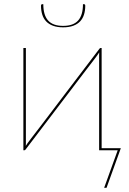

<svg xmlns="http://www.w3.org/2000/svg" viewBox="-20 -720 619 920"><path d="M382.5 -700Q385 -700 386.8 -698.2Q388.5 -696.5 388.5 -692.5Q388.5 -669 382.5 -650Q376.5 -631 363.8 -617.5Q351 -604 330.8 -596.5Q310.5 -589 282.5 -589Q254.5 -589 234.2 -596.5Q214 -604 201.2 -617.5Q188.5 -631 182.5 -650Q176.5 -669 176.5 -692.5Q176.5 -696.5 178.2 -698.2Q180 -700 182.5 -700H187.5Q187.5 -647 210.8 -621.5Q234 -596 282.5 -596Q331 -596 354.2 -621.5Q377.5 -647 377.5 -700ZM559 -10 490.5 180H479L544 0H455V-450Q455 -455 455 -459.5Q455 -464 455.5 -469Q450 -460.5 446.5 -455.5Q446 -454.5 439 -445.2Q432 -436 419.8 -420Q407.5 -404 391 -382.5Q374.5 -361 355.5 -336Q336.5 -311 315.5 -283.2Q294.5 -255.5 273 -227.5Q198 -128.5 102.5 -3.5Q100 0 97 0H92V-490H104V-40Q104 -35 104 -30.5Q104 -26 103.5 -21Q108.5 -29 112.5 -34.5Q113 -35.5 128.2 -55.5Q143.5 -75.5 168 -107.2Q192.5 -139 223.2 -179.8Q254 -220.5 286 -262.5Q361 -361.5 456.5 -486.5Q459 -490 462 -490H467V-10Z"/></svg>

Font: Lato 2
Style: Regular
Weight: 100
Designer: Lukasz Dziedzic with Adam Twardoch and Botio Nikoltchev
Foundry: tyPoland Lukasz Dziedzic
Version: Version 2.015; 2015-08-06; http://www.latofonts.com/